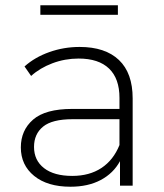

<svg xmlns="http://www.w3.org/2000/svg" viewBox="-20 -704 623 728"><path d="M435 -93Q410 -47 362 -21.5Q314 4 247 4Q160 4 109.5 -37Q59 -78 59 -145Q59 -210 105.5 -250.5Q152 -291 254 -291H433V-333Q433 -406 393.5 -444Q354 -482 278 -482Q226 -482 178.5 -464Q131 -446 98 -416L73 -452Q112 -487 167 -506.5Q222 -526 282 -526Q379 -526 431 -476.5Q483 -427 483 -331V0H435ZM254 -37Q319 -37 364.5 -67Q410 -97 433 -154V-252H255Q178 -252 143.5 -224Q109 -196 109 -147Q109 -96 147 -66.5Q185 -37 254 -37ZM133 -684H427V-648H133Z"/></svg>

Font: Goldbeck Next Light
Style: Regular
Weight: 300
Designer: Julieta Ulanovsky
Foundry: Julieta Ulanovsky
Version: Version 7.200